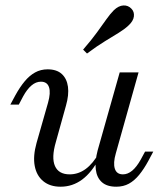

<svg xmlns="http://www.w3.org/2000/svg" viewBox="-20 -684 610 715"><path d="M205.6 11.3Q166.1 11.3 141.1 -9.3Q116.1 -29.8 109.3 -66.1Q102.4 -102.4 116.1 -151.6L158.9 -301.6Q169.4 -338.7 162.5 -359.3Q155.6 -379.8 132.3 -379.8Q113.7 -379.8 97.2 -365.7Q80.6 -351.6 66.1 -325L50 -294.4H18.5L37.1 -329Q54 -359.7 71.8 -381Q89.5 -402.4 110.5 -414.1Q131.5 -425.8 157.3 -425.8Q191.1 -425.8 210.1 -408.5Q229 -391.1 233.1 -360.9Q237.1 -330.6 225.8 -291.1L187.9 -154.8Q171 -96.8 184.7 -65.7Q198.4 -34.7 239.5 -34.7Q271.8 -34.7 299.2 -54.8Q326.6 -75 349.2 -115.3V-94.4Q321.8 -41.9 285.9 -15.3Q250 11.3 205.6 11.3ZM412.9 11.3Q378.2 11.3 359.3 -5.6Q340.3 -22.6 336.7 -53.2Q333.1 -83.9 343.5 -123.4L425.8 -414.5H496L411.3 -112.9Q400.8 -76.6 407.7 -55.6Q414.5 -34.7 437.9 -34.7Q455.6 -34.7 472.2 -48.4Q488.7 -62.1 504 -89.5L520.2 -119.4H550.8L532.3 -84.7Q516.1 -54.8 498.4 -33.1Q480.6 -11.3 460.1 0Q439.5 11.3 412.9 11.3ZM304 -484.7 289.5 -499.2Q321 -535.5 341.1 -563.3Q361.3 -591.1 375.8 -611.7Q390.3 -632.3 404 -646Q421.8 -662.9 439.5 -663.7Q457.3 -664.5 469.4 -651.6Q480.6 -640.3 478.6 -623Q476.6 -605.6 458.1 -588.7Q443.5 -575 421.8 -561.7Q400 -548.4 371 -530.6Q341.9 -512.9 304 -484.7Z"/></svg>

Font: Playfair 5pt SemiExpanded Light 12pt
Style: Italic
Weight: 300
Italic angle: -15.6°
Version: Version 2.000;gftools[0.9.28]